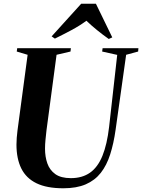

<svg xmlns="http://www.w3.org/2000/svg" viewBox="-20 -1002 764 1032"><path d="M658 -707.5 601.5 -305.5Q591 -230.5 572.2 -172Q553.5 -113.5 521.8 -73Q490 -32.5 440.8 -11.2Q391.5 10 320.5 10Q231.5 10 176 -17Q120.5 -44 94.5 -96.5Q68.5 -149 68.5 -225Q68.5 -243 70 -261.8Q71.5 -280.5 74 -300.5L128.5 -707.5L70 -725L72.5 -743H361L359 -725L284 -707.5L230 -302.5Q227 -276 224.5 -250.8Q222 -225.5 222 -202.5Q222 -159.5 234.5 -123.8Q247 -88 277.2 -66.2Q307.5 -44.5 361 -44.5Q422 -44.5 463.8 -73.8Q505.5 -103 530.5 -164.2Q555.5 -225.5 566.5 -320.5L610 -707L529 -725L531.5 -743H724L722.5 -725ZM257.5 -806.5 416.5 -982H495.5L583.5 -801L564.5 -792.5Q532 -815.5 501.2 -840.5Q470.5 -865.5 444.5 -890.5Q408 -863.5 363.5 -839.8Q319 -816 275 -794.5Z"/></svg>

Font: Merriweather 144pt
Style: Bold Italic
Weight: 700
Italic angle: -7.8°
Version: Version 2.101